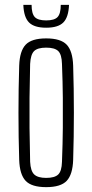

<svg xmlns="http://www.w3.org/2000/svg" viewBox="-20 -764 380 790"><path d="M170 6Q110 6 85.5 -20Q61 -46 59 -106Q56 -199 56 -299.5Q56 -400 59 -494Q61 -554 85.5 -580Q110 -606 170 -606Q230 -606 254.5 -580Q279 -554 281 -494Q284 -401 284 -300Q284 -199 281 -106Q279 -46 254.5 -20Q230 6 170 6ZM170 -32Q205 -32 219.5 -46Q234 -60 235 -98Q238 -175 238.5 -237.5Q239 -300 238.5 -362Q238 -424 235 -501Q234 -540 219.5 -554Q205 -568 170 -568Q135 -568 120.5 -554Q106 -540 104 -501Q102 -424 101.5 -362Q101 -300 101.5 -237.5Q102 -175 104 -98Q106 -60 121 -46Q136 -32 170 -32ZM76 -744H110Q110 -708 123 -694Q136 -680 170 -680Q204 -680 217 -694Q230 -708 230 -744H264Q262 -693 240.5 -671.5Q219 -650 170 -650Q121 -650 99.5 -671.5Q78 -693 76 -744Z"/></svg>

Font: Big Shoulders Display Light
Style: Regular
Weight: 300
Designer: Patric King
Foundry: XO Type Co
Version: Version 1.000; ttfautohint (v1.8.2)